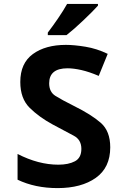

<svg xmlns="http://www.w3.org/2000/svg" viewBox="-20 -954 640 984"><path d="M321 -774Q358 -803 407.5 -850Q457 -897 482 -925V-934H324Q305 -900 278 -860.5Q251 -821 225 -787V-774ZM545 -199Q545 -282 496.5 -324.5Q448 -367 359 -411Q295 -443 263.5 -463Q232 -483 232 -527Q232 -604 326 -604Q357 -604 397 -595Q437 -586 486 -565L532 -678Q476 -705 418 -714.5Q360 -724 318 -724Q213 -724 148.5 -677Q84 -630 84 -534Q84 -449 132 -401.5Q180 -354 250 -316Q319 -279 358 -258.5Q397 -238 397 -191Q397 -145 364 -127.5Q331 -110 279 -110Q177 -110 70 -165V-33Q160 10 275 10Q397 10 471 -42.5Q545 -95 545 -199Z"/></svg>

Font: Noto Sans Mono UI
Style: Bold
Weight: 700
Designer: Monotype Design team
Foundry: Monotype Imaging Inc.
Version: 1.000